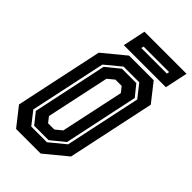

<svg xmlns="http://www.w3.org/2000/svg" viewBox="-255 -934 1020 1020"><g transform="rotate(45 255.0 -424.0)"><path d="M78.5 0 -2.5 -103 102.5 -597 227.5 -700H412.5L493.5 -597L388.5 -103L263.5 0ZM126.5 -66H244.5L332 -138L423 -566L366 -638H248L161 -566L70 -138ZM134.5 -80 85 -142 174 -562 250 -624H358L408 -562L319 -142L242.5 -80ZM177.5 -141.5H224.5L261.5 -172L337.5 -528L313.5 -558.5H266.5L229.5 -528L153.5 -172ZM168.5 -719.5 195.5 -847.5H511.5L484.5 -719.5ZM245 -774.5H437L440 -788.5H248Z"/></g></svg>

Font: Tourney Condensed Regular
Style: Bold Italic
Weight: 700
Width: 3
Italic angle: -12°
Designer: Tyler Finck
Foundry: Etcetera Type Co
Version: Version 1.010; ttfautohint (v1.8.3)